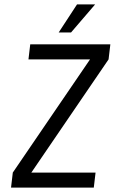

<svg xmlns="http://www.w3.org/2000/svg" viewBox="-20 -850 520 870"><path d="M405 0 413 -68H122L472 -581L480 -649H117L109 -581H388L38 -68L30 0ZM411 -830H329L246 -703H302Z"/></svg>

Font: Gamestation Condensed
Style: Italic
Weight: 400
Width: 3
Designer: Jonas Hecksher
Foundry: Jonas Hecksher, Playtypeª, e-types AS
Version: Version 1.003